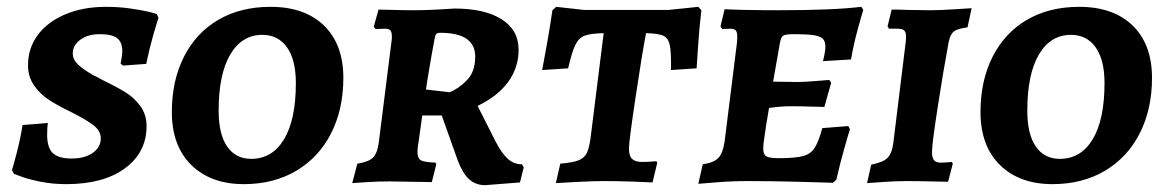

<svg xmlns="http://www.w3.org/2000/svg" viewBox="-20 -530 3408 562"><path d="M21 -21 15 -32Q19 -44 29.5 -84.5Q40 -125 46 -164L120 -170Q118 -157 118 -135Q118 -98 134.5 -82Q151 -66 190 -66Q228 -66 251.5 -82.5Q275 -99 275 -125Q275 -147 253.5 -163.5Q232 -180 190 -201Q149 -221 123.5 -237.5Q98 -254 80 -279.5Q62 -305 62 -339Q62 -389 90.5 -427.5Q119 -466 171 -488Q223 -510 290 -510Q326 -510 359 -505.5Q392 -501 413 -496Q434 -491 439 -489L444 -478Q440 -467 428.5 -427Q417 -387 408 -343L340 -338L333 -344Q334 -348 336 -360.5Q338 -373 338 -380Q338 -407 322.5 -418.5Q307 -430 272 -430Q238 -430 215.5 -414Q193 -398 193 -374Q193 -356 207.5 -342Q222 -328 251 -311Q260 -307 278 -297Q319 -277 345.5 -261Q372 -245 390.5 -220Q409 -195 409 -161Q409 -84 346 -37.5Q283 9 174 9Q136 9 102 2.5Q68 -4 47 -11.5Q26 -19 21 -21Z M483 -202Q483 -294 518.5 -364Q554 -434 619 -472Q684 -510 772 -510Q872 -510 928.5 -455Q985 -400 985 -302Q985 -210 949 -139.5Q913 -69 847 -30Q781 9 694 9Q597 9 540 -47Q483 -103 483 -202ZM846 -287Q846 -355 820 -391.5Q794 -428 748 -428Q688 -428 654 -370.5Q620 -313 620 -206Q620 -137 645 -101Q670 -65 715 -65Q777 -65 811.5 -122.5Q846 -180 846 -287Z M1205 -113Q1202 -97 1202 -85Q1202 -66 1212.5 -60.5Q1223 -55 1255 -54L1257 -49L1244 3L1120 1Q1089 1 1055 3Q1021 5 1011 6L1026 -51Q1059 -56 1072 -69Q1085 -82 1089 -115L1126 -409Q1127 -414 1127 -423Q1127 -436 1122.5 -441Q1118 -446 1107 -446L1079 -445L1074 -452L1088 -502Q1099 -502 1130 -501Q1161 -500 1190 -500Q1223 -500 1259.5 -502Q1296 -504 1310 -505Q1399 -505 1448.5 -473.5Q1498 -442 1498 -384Q1498 -333 1468 -291Q1438 -249 1378 -220L1430 -117Q1448 -82 1466 -65.5Q1484 -49 1508 -49L1513 -40L1502 4L1400 12Q1372 12 1353 -5.5Q1334 -23 1320 -60L1273 -192H1216ZM1371 -364Q1371 -399 1345.5 -416.5Q1320 -434 1268 -434Q1260 -434 1257 -430.5Q1254 -427 1252 -416Q1243 -369 1230 -290L1227 -268L1296 -260Q1322 -270 1346.5 -295Q1371 -320 1371 -364Z M1643 -330 1567 -325Q1570 -341 1580 -396Q1590 -451 1597 -500L1608 -510L1689 -501H1938L2024 -510L2033 -500Q2027 -450 2023.5 -397.5Q2020 -345 2019 -330L1944 -325Q1945 -377 1940.5 -398Q1936 -419 1921.5 -425.5Q1907 -432 1871 -433Q1859 -370 1840 -243Q1821 -116 1821 -95Q1821 -74 1830 -65Q1839 -56 1859 -56Q1875 -56 1886.5 -57Q1898 -58 1901 -58L1904 -54L1890 4Q1874 3 1830.5 1.5Q1787 0 1747 0Q1718 0 1670 2.5Q1622 5 1607 6L1620 -51Q1656 -54 1673 -60.5Q1690 -67 1697.5 -82Q1705 -97 1709 -129L1747 -433Q1708 -432 1691 -425.5Q1674 -419 1664 -398.5Q1654 -378 1643 -330Z M2259 -67Q2307 -67 2330 -73Q2353 -79 2364.5 -97Q2376 -115 2387 -155L2463 -161L2468 -152Q2464 -140 2451.5 -96Q2439 -52 2428 -4L2418 5Q2394 4 2314.5 2Q2235 0 2170 0Q2124 0 2080 3.5Q2036 7 2024 8L2037 -49Q2070 -54 2083 -68Q2096 -82 2101 -116L2137 -404Q2138 -412 2138 -423Q2138 -436 2133.5 -441Q2129 -446 2118 -446L2094 -445L2089 -453L2101 -503Q2117 -502 2161.5 -501Q2206 -500 2257 -500Q2419 -500 2501 -510L2507 -501Q2503 -489 2491 -445.5Q2479 -402 2471 -356L2389 -351Q2390 -355 2393 -369Q2396 -383 2396 -393Q2396 -409 2388.5 -416.5Q2381 -424 2362 -427Q2343 -430 2305 -430Q2280 -430 2273 -426Q2266 -422 2263 -405L2243 -291L2315 -290Q2331 -290 2363.5 -292.5Q2396 -295 2407 -296L2413 -288L2393 -217Q2383 -217 2353.5 -218Q2324 -219 2292 -219Q2266 -219 2231 -214L2222 -160Q2221 -150 2217.5 -128.5Q2214 -107 2214 -96Q2214 -78 2223 -72.5Q2232 -67 2259 -67Z M2708 -85Q2708 -68 2714 -61Q2720 -54 2733 -54Q2746 -54 2754.5 -55Q2763 -56 2766 -56L2769 -51L2755 2Q2741 2 2704.5 1Q2668 0 2634 0Q2605 0 2567.5 2.5Q2530 5 2518 6L2530 -48Q2565 -55 2578 -68Q2591 -81 2595 -113L2631 -406Q2632 -413 2632 -423Q2632 -436 2626.5 -441Q2621 -446 2607 -446H2582Q2580 -449 2578 -453L2590 -502Q2618 -502 2636 -501L2704 -500Q2727 -500 2768.5 -502.5Q2810 -505 2824 -506L2812 -450Q2782 -446 2772 -438Q2762 -430 2757 -408Q2741 -322 2724.5 -215Q2708 -108 2708 -85Z M2850 -202Q2850 -294 2885.5 -364Q2921 -434 2986 -472Q3051 -510 3139 -510Q3239 -510 3295.5 -455Q3352 -400 3352 -302Q3352 -210 3316 -139.5Q3280 -69 3214 -30Q3148 9 3061 9Q2964 9 2907 -47Q2850 -103 2850 -202ZM3213 -287Q3213 -355 3187 -391.5Q3161 -428 3115 -428Q3055 -428 3021 -370.5Q2987 -313 2987 -206Q2987 -137 3012 -101Q3037 -65 3082 -65Q3144 -65 3178.5 -122.5Q3213 -180 3213 -287Z"/></svg>

Font: Alegreya SC
Style: Bold Italic
Weight: 700
Italic angle: -7°
Designer: Juan Pablo del Peral
Foundry: Huerta Tipografica
Version: Version 2.007; ttfautohint (v1.6)